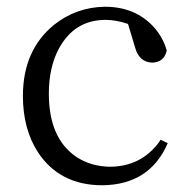

<svg xmlns="http://www.w3.org/2000/svg" viewBox="-20 -536 556 570"><path d="M478 -111 457 -121C456 -120 454 -118 453 -115C417 -66 368 -41 305 -41C268 -42 236 -51 207 -70C152 -107 125 -170 125 -258C125 -310 135 -355 155 -392C186 -449 232 -477 294 -477C314 -477 336 -473 360 -465L382 -392C390 -365 407 -351 432 -350C456 -351 470 -363 475 -386C468 -411 456 -433 439 -453C402 -495 353 -516 291 -516C234 -515 184 -497 140 -462C79 -412 48 -342 48 -251C48 -186 63 -130 92 -85C135 -19 199 14 284 14C377 13 442 -28 478 -111Z"/></svg>

Font: Noto Serif Tangut
Style: Regular
Weight: 400
Designer: YANG Xicheng
Foundry: Liu Zhao Studio
Version: Version 2.169